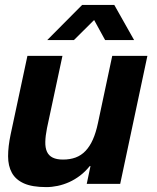

<svg xmlns="http://www.w3.org/2000/svg" viewBox="-20 -743 633 776"><path d="M330.6 0 345.7 -71.8H342.8Q324.7 -49.3 303.5 -33.2Q282.2 -17.1 259.3 -6.8Q236.3 3.4 212.9 8.3Q189.5 13.2 167 13.2Q110.4 13.2 76.9 -1.7Q43.5 -16.6 28.1 -44.4Q12.7 -72.3 12.7 -111.6Q12.7 -150.9 22.9 -199.2L90.8 -517.1H232.4L169.9 -225.1Q163.6 -193.4 163.1 -169.4Q162.6 -145.5 169.9 -129.6Q177.2 -113.8 193.1 -106Q209 -98.1 234.4 -98.1Q263.2 -98.1 285.6 -106.4Q308.1 -114.7 325.4 -132.8Q342.8 -150.9 355.2 -178.7Q367.7 -206.5 376 -246.1L433.6 -517.1H575.7L465.8 0ZM441.9 -723.1 522 -581.1H404.8L360.4 -662.1L278.8 -581.1H170.9L312 -723.1Z"/></svg>

Font: XB Khoramshahr
Style: Bold Italic
Weight: 700
Italic angle: -12°
Designer: Behnam
Foundry: Irmug
Version: Version 8.005 2009